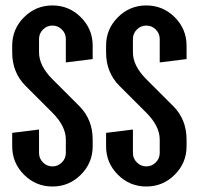

<svg xmlns="http://www.w3.org/2000/svg" viewBox="-20 -679 724 699"><path d="M219.7 -170.9Q219.7 -219.7 170.9 -268.6L73.2 -366.2Q24.4 -415 24.4 -488.3V-512.7Q24.4 -573.2 67.4 -616.2Q110.4 -659.2 170.9 -659.2Q231.4 -659.2 274.4 -616.2Q317.4 -573.2 317.4 -512.7V-463.9L219.7 -451.7V-537.1Q219.7 -557.1 205.3 -571.5Q190.9 -585.9 170.9 -585.9Q150.9 -585.9 136.5 -571.5Q122.1 -557.1 122.1 -537.1V-488.3Q122.1 -439.5 170.9 -390.6L268.6 -293Q317.4 -244.1 317.4 -170.9V-146.5Q317.4 -85.9 274.4 -43Q231.4 0 170.9 0Q110.4 0 67.4 -43Q24.4 -85.9 24.4 -146.5V-195.3L122.1 -207.5V-122.1Q122.1 -102.1 136.5 -87.6Q150.9 -73.2 170.9 -73.2Q190.9 -73.2 205.3 -87.6Q219.7 -102.1 219.7 -122.1ZM561.5 -170.9Q561.5 -219.7 512.7 -268.6L415 -366.2Q366.2 -415 366.2 -488.3V-512.7Q366.2 -573.2 409.2 -616.2Q452.1 -659.2 512.7 -659.2Q573.2 -659.2 616.2 -616.2Q659.2 -573.2 659.2 -512.7V-463.9L561.5 -451.7V-537.1Q561.5 -557.1 547.1 -571.5Q532.7 -585.9 512.7 -585.9Q492.7 -585.9 478.3 -571.5Q463.9 -557.1 463.9 -537.1V-488.3Q463.9 -439.5 512.7 -390.6L610.4 -293Q659.2 -244.1 659.2 -170.9V-146.5Q659.2 -85.9 616.2 -43Q573.2 0 512.7 0Q452.1 0 409.2 -43Q366.2 -85.9 366.2 -146.5V-195.3L463.9 -207.5V-122.1Q463.9 -102.1 478.3 -87.6Q492.7 -73.2 512.7 -73.2Q532.7 -73.2 547.1 -87.6Q561.5 -102.1 561.5 -122.1Z"/></svg>

Font: Alegre Sans
Style: Regular
Weight: 400
Width: 3
Designer: GrandChaos9000
Version: Version 1.2.6 - August 1, 2014